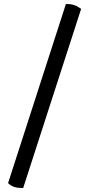

<svg xmlns="http://www.w3.org/2000/svg" viewBox="-20 -754 452 974"><path d="M97.5 200Q70 200 53 194.6Q36.1 189.2 20.9 175.1L314.4 -734Q337.1 -734 354 -728.9Q371 -723.7 391.6 -709.1Z"/></svg>

Font: Pitagon Serif
Style: Regular
Weight: 400
Designer: Travis Tran
Foundry: Pitagon
Version: Version 1.000;gftools[0.9.26]